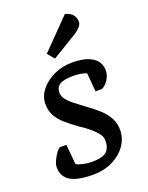

<svg xmlns="http://www.w3.org/2000/svg" viewBox="-141 -809 689 891"><g transform="rotate(-20 203.5 -363.0)"><path d="M163 10Q86 10 50 -12Q14 -34 14 -80Q14 -94 23 -113.5Q32 -133 43.5 -148Q55 -163 61 -163H92L101 -65Q111 -58 133 -53Q155 -48 178 -48Q229 -48 249 -65.5Q269 -83 269 -120Q269 -138 257 -154Q245 -170 224.5 -187.5Q204 -205 176 -223Q144 -246 118.5 -268Q93 -290 79 -315.5Q65 -341 65 -373Q65 -411 90 -442.5Q115 -474 156.5 -493.5Q198 -513 247 -513Q312 -513 347 -490Q382 -467 382 -425Q382 -403 369 -381.5Q356 -360 336 -350H304L296 -442Q284 -447 266 -450Q248 -453 232 -453Q185 -453 164.5 -440.5Q144 -428 144 -401Q144 -385 156 -368.5Q168 -352 190 -335Q212 -318 240 -297Q274 -273 298.5 -250Q323 -227 336.5 -201Q350 -175 350 -143Q350 -101 325 -66Q300 -31 257.5 -10.5Q215 10 163 10ZM179 -557 151 -591 293 -736Q322 -728 332 -712.5Q342 -697 342 -681Q342 -668 332 -656.5Q322 -645 307.5 -635Q293 -625 278 -617Z"/></g></svg>

Font: Faustina Light Medium
Style: Italic
Weight: 500
Italic angle: -8°
Version: Version 1.200